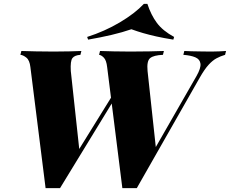

<svg xmlns="http://www.w3.org/2000/svg" viewBox="-20 -973 1195 998"><path d="M609 -514 292 5H217L138 -624Q134 -660 117 -673.5Q100 -687 86 -688L91 -708Q120 -707 166.5 -706Q213 -705 259 -705Q304 -705 341 -706Q378 -707 403 -708L398 -688Q368 -686 356.5 -671Q345 -656 348 -604L394 -179L350 -131L604 -541ZM1001 -577Q1025 -619 1022 -642Q1019 -665 995.5 -675Q972 -685 933 -688L938 -708Q948 -707 974.5 -706.5Q1001 -706 1031.5 -705.5Q1062 -705 1080 -705Q1101 -705 1120 -706Q1139 -707 1155 -708L1150 -688Q1126 -681 1105.5 -670Q1085 -659 1064 -636Q1043 -613 1018 -569L691 5H616L537 -624Q533 -660 519.5 -673.5Q506 -687 495 -688L500 -708Q527 -707 571 -706Q615 -705 658 -705Q712 -705 757.5 -706Q803 -707 832 -708L827 -688Q779 -686 760.5 -671Q742 -656 747 -604L793 -179L747 -134ZM663 -821Q617 -805 559.5 -791.5Q502 -778 438 -767L433 -781Q524 -810 602.5 -856.5Q681 -903 728 -953H746Q765 -895 795.5 -854Q826 -813 885 -781L881 -767Q831 -775 793 -783.5Q755 -792 724 -801Q693 -810 663 -821Z"/></svg>

Font: Playfair Display Black
Style: Italic
Weight: 900
Italic angle: -14°
Designer: Claus Eggers Sørensen
Foundry: Claus Eggers Sørensen
Version: Version 1.203